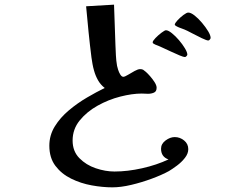

<svg xmlns="http://www.w3.org/2000/svg" viewBox="-20 -784 1040 825"><path d="M789 -143Q789 -124 774.5 -105.5Q760 -87 740.5 -72.5Q721 -58 706 -49Q675 -32 631.5 -16Q588 0 543.5 10.5Q499 21 463 21Q421 21 374 12.5Q327 4 285.5 -16.5Q244 -37 218 -71.5Q192 -106 192 -158Q192 -203 215.5 -241Q239 -279 276 -310Q313 -341 354 -365Q395 -389 430 -406Q412 -420 401 -439.5Q390 -459 384 -481Q380 -495 377.5 -509Q375 -523 373 -537Q366 -592 360.5 -647Q355 -702 350 -757L470 -764Q472 -721 473 -678Q474 -635 476 -591Q477 -569 478 -546.5Q479 -524 483 -501Q484 -496 487.5 -484.5Q491 -473 497 -463.5Q503 -454 510 -454Q516 -454 530 -462.5Q544 -471 558.5 -479Q573 -487 582 -487Q591 -487 595.5 -484Q600 -481 607 -475Q614 -469 625 -456.5Q636 -444 644.5 -430.5Q653 -417 653 -407Q653 -391 641.5 -386Q630 -381 616 -381Q609 -381 602.5 -381.5Q596 -382 589 -382Q548 -382 497 -369Q446 -356 399.5 -330Q353 -304 322.5 -266.5Q292 -229 292 -180Q292 -134 321 -104.5Q350 -75 391.5 -61Q433 -47 472 -47Q528 -47 590.5 -61Q653 -75 704 -99Q672 -110 672 -145Q672 -166 691.5 -180.5Q711 -195 731 -195Q753 -195 771 -180.5Q789 -166 789 -143ZM785 -549Q785 -547 781.5 -543Q778 -539 775 -539Q768 -539 751.5 -546Q735 -553 714.5 -562.5Q694 -572 675.5 -580.5Q657 -589 648 -592Q645 -594 640.5 -596Q636 -598 636 -602Q636 -608 648 -620.5Q660 -633 674 -643.5Q688 -654 693 -654Q703 -654 718.5 -641.5Q734 -629 749 -611.5Q764 -594 774.5 -576.5Q785 -559 785 -549ZM885 -621Q885 -618 881.5 -614Q878 -610 875 -610Q868 -610 847 -620Q826 -630 804.5 -641.5Q783 -653 773 -657Q769 -659 758.5 -662.5Q748 -666 739.5 -670.5Q731 -675 731 -678Q731 -684 742.5 -696.5Q754 -709 768 -719.5Q782 -730 789 -730Q800 -730 816 -717.5Q832 -705 848 -686Q864 -667 874.5 -649.5Q885 -632 885 -621Z"/></svg>

Font: Kaisei Decol
Style: Bold
Weight: 700
Designer: Font-Kai, 金井和夫
Foundry: KAZUO KANAI
Version: Version 5.003